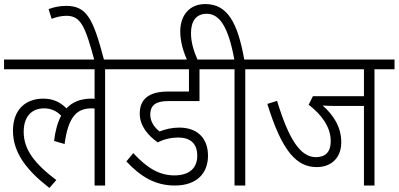

<svg xmlns="http://www.w3.org/2000/svg" viewBox="-20 -916 1968 948"><path d="M0 -574H447V-428C442 -429 437 -429 432 -429C380 -429 339 -414 308 -381C278 -412 241 -429 194 -429C104 -429 44 -372 44 -271C44 -160 114 -73 224 12L258 -27C151 -108 97 -177 97 -265C97 -338 134 -381 198 -381C234 -381 260 -367 282 -345C265 -313 253 -272 247 -220L299 -205C317 -342 361 -381 432 -381C437 -381 442 -381 447 -380V0H499V-574H598V-622H0Z M447 -615H495C440 -825 409 -887 306 -887C276 -887 246 -881 220 -871L235 -823C258 -832 284 -838 308 -838C379 -838 401 -786 447 -615Z M860 -237C920 -237 954 -207 954 -147C954 -87 916 -50 841 -50C764 -50 704 -89 638 -160L604 -119C675 -43 747 0 843 0C952 0 1007 -61 1007 -147C1007 -232 956 -286 865 -286C828 -286 797 -278 768 -267C745 -284 722 -314 722 -349C722 -400 753 -417 812 -417H965V-574H1063V-622H575V-574H913V-464H809C716 -464 670 -427 670 -355C670 -293 713 -245 759 -213C790 -229 826 -237 860 -237Z M1191 -574H1290V-622H1186C1154 -802 1104 -896 994 -896C914 -896 870 -839 870 -761C870 -711 885 -660 906 -615H958C937 -661 923 -707 923 -752C923 -810 947 -848 1001 -848C1065 -848 1108 -781 1137 -622H1053V-574H1138V0H1191Z M1829 -574H1928V-622H1276V-574H1777V-441H1525L1504 -399C1566 -351 1613 -291 1613 -219C1613 -166 1587 -140 1540 -140C1463 -140 1406 -228 1348 -418L1300 -403C1373 -166 1446 -91 1544 -91C1610 -91 1665 -131 1665 -214C1665 -287 1628 -347 1573 -395C1589 -394 1609 -393 1631 -393H1777V0H1829Z"/></svg>

Font: Noto Sans Devanagari SemiCondensed Light
Style: Regular
Weight: 300
Width: 4
Designer: Jelle Bosma - Monotype Design Team
Foundry: Monotype Imaging Inc.
Version: Version 2.004